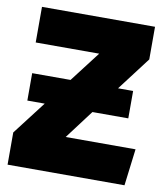

<svg xmlns="http://www.w3.org/2000/svg" viewBox="-79 -762 716 828"><g transform="rotate(10 278.5 -348.0)"><path d="M522 0H10V-141L122 -287H46V-407H214L316 -540H38V-696H533V-553L422 -407H488V-287H331L236 -161H542Z"/></g></svg>

Font: Trujillo Black
Style: Regular
Weight: 900
Designer: Fira Sans original fonts by bBox Type GmbH, Carrois Corporate GbR, & Edenspiekermann AG / Changes by Cristiano Sobral
Foundry: Fira Sans original fonts by bBox Type GmbH, Carrois Corporate GbR, & Edenspiekermann AG / Changes by Cristiano Sobral
Version: Version 4.301;July 28, 2020;FontCreator 13.0.0.2655 64-bit